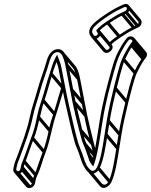

<svg xmlns="http://www.w3.org/2000/svg" viewBox="-20 -893 767 976"><path d="M606.2 -869.6 587 -860.7C561 -849.2 526.4 -826.9 505 -811.9C486.3 -798.9 450.6 -774.3 438.9 -751.5C427.4 -728.9 435.9 -714.3 445.1 -702.5C464.8 -679.2 505.6 -712 487.2 -738.6C496.8 -749 519.3 -764.8 530.2 -772C549.8 -784.9 581.6 -805.7 603.4 -815.2L623.4 -824.5C654.8 -842.7 637.3 -885.9 606.2 -869.6ZM457.5 -713C449.1 -723.8 444.7 -731.5 452.3 -746.5C460.3 -762.1 493.6 -787 512.4 -800.1C533.3 -814.7 567.3 -836.6 591.5 -847.2L611.2 -856.4C625.1 -862.9 630 -845.5 617.8 -837.5L599 -828.8C575.2 -818.3 542.9 -797.1 523.2 -784C508 -774 481.1 -755.5 468.8 -737L475.6 -726.9C483.5 -717.5 464.8 -704.4 457.5 -713ZM69.2 -7.5C82.8 -7.5 96.6 -19.4 98.7 -33L100.2 -42C101.8 -52.3 106 -64.1 109.4 -70.9C123.6 -109.2 136.8 -150.4 152.3 -189.3C175.4 -247.3 184.9 -321.7 205.8 -381.7C228.6 -450.2 241.6 -513.5 267.3 -577.5C270.1 -570 274.2 -559.4 276.7 -547.4C289 -486.6 300.3 -420.6 314.1 -360.3C326.5 -305.9 344.8 -222.7 359.3 -172.2C362.5 -161.1 365.7 -150.6 371.5 -138C379.1 -121.4 384.9 -102.1 390.6 -84.9C399.2 -58.9 409.6 -35 429 -17.1C449.6 0.8 476.5 -17 486 -36.9C506.9 -80.1 517.5 -151.3 526.6 -209L537.7 -279C545.2 -326.5 561.6 -399.5 572.8 -444.3C580.6 -475.1 603.2 -565.4 614.6 -589.8C626.3 -614.7 640 -640.5 654.1 -660.2L661.5 -670C684 -697.3 643 -724.9 621.7 -695.8L614.3 -685.9C608.5 -678.3 602.7 -669.5 597.7 -660.8C573 -617.4 564.2 -599.9 546.4 -535.9C523.1 -452.1 501.1 -370.2 486.7 -279L475.6 -209C468.9 -166.9 461 -117.9 450.1 -80.2C449.3 -81.8 449 -82.4 448 -84.7L440.5 -106.4C433.8 -126.2 427.5 -145.3 418.5 -164.9C407.6 -188.9 406.7 -202 397.9 -234C388.8 -267.4 372 -342.1 363.8 -377.6L351.7 -439.5C344 -478.5 335.1 -526.2 327.5 -564.5C322 -591 312.7 -645.9 271.8 -643C238.4 -640.6 223.5 -606.3 216.5 -580.8C202.7 -530.4 183 -483.8 168.6 -429.8C157.8 -389 141.5 -346.9 132.1 -300.3C116.9 -226.9 91.9 -166.2 68.7 -101.5C62.3 -83.6 53 -66 49.2 -42L47.7 -33C45.6 -19.4 55.6 -7.5 69.2 -7.5ZM62.7 -33 64.2 -42C67.5 -63.1 75.9 -79 83 -98.5C106 -162.7 131.4 -224.3 147 -299.7C156 -344.6 172 -386.2 183.3 -428.2C197.2 -481 216.8 -527 231.2 -579.2C238.3 -604.9 250.3 -626.5 270.5 -628C278.6 -628.6 285.1 -625.2 290.9 -618.3C302.3 -604.8 308.5 -578.9 312.5 -559.5C320.1 -521.3 329.1 -473.5 336.8 -434.5L348.9 -372.4C356.1 -335.9 373.8 -262.3 383.2 -228C391.9 -196.6 393.7 -183.2 404.4 -157.3C413.2 -139 419.1 -120.1 426.1 -99.6L433.7 -77.3C436.6 -71.3 440.3 -63 445.7 -56.7L454 -46.8L458.9 -60.5C473.1 -100.1 482.9 -160.1 490.6 -209L501.7 -279C516 -369.2 537.7 -450.4 561 -534.1C578.8 -598 585.9 -611.6 610.7 -655.2C615.5 -663.7 620.1 -670.9 625.8 -678L633.5 -688.2C641.6 -699.4 659.6 -688.2 650 -678L642.3 -667.8C626.5 -645.7 613 -620.1 600.9 -594.2C587.5 -565.5 566.1 -477.3 558.1 -445.7C546.7 -400.2 530.4 -327.6 522.7 -279L511.6 -209C502.4 -151 492.4 -80.5 472.5 -41.5C466.3 -28.8 453 -18.3 440 -29C422.1 -44 412.7 -65.9 405.3 -91.1C396 -122.3 382.3 -147.8 374.1 -177.8C360.8 -226.6 341.4 -311.1 328.9 -365.7C315.2 -425.6 304.2 -491.3 291.6 -552.6C287.2 -574 280.5 -586.6 275.8 -600.4L270.7 -615.3L262 -599.8C249.8 -577.9 240.7 -544 232.4 -519.3C217.1 -474 207.1 -430.5 191.5 -384.3C182.2 -356.9 174 -329.1 167.8 -298.3C160 -260.2 151.6 -224.1 138.3 -192.9C123.6 -153.6 110.6 -111.8 95.7 -75.1C91 -65.4 87.1 -54.3 85.2 -42L83.7 -33C83 -28.1 76.4 -22.5 71.6 -22.5C66.7 -22.5 62 -28.1 62.7 -33ZM64.2 -9.7 123.7 61 136 50.4 76.5 -20.3ZM85.1 -27.7 144.6 43 156.9 32.4 97.4 -38.3ZM86.5 -36.7 146 34 158.3 23.4 98.8 -47.3ZM96.4 -67.7 155.9 3 168.2 -7.6 108.7 -78.3ZM139.1 -185.7 198.6 -115 210.9 -125.6 151.4 -196.3ZM169.1 -292.7 228.6 -222 240.9 -232.6 181.4 -303.3ZM192.5 -377.7 252 -307 264.3 -317.6 204.8 -388.3ZM233.4 -512.7 292.9 -442 305.2 -452.6 245.7 -523.3ZM473 -33.7 532.5 37 544.8 26.4 485.3 -44.3ZM513 -203.7 572.5 -133 584.8 -143.6 525.3 -214.3ZM524.1 -273.7 583.6 -203 595.8 -213.6 536.3 -284.3ZM559.3 -439.7 618.9 -369 631.1 -379.6 571.6 -450.3ZM601.6 -586.7 661.1 -516 673.4 -526.6 613.9 -597.3ZM642 -658.7 701.5 -588 713.8 -598.6 654.3 -669.3ZM649.6 -668.7 709.1 -598 721.4 -608.6 661.9 -679.3ZM427.2 -97.7 450.2 -70.4 462.4 -81 439.4 -108.3ZM405.4 -155.7 456.7 -94.7 469 -105.3 417.7 -166.3ZM384.4 -225.7 444 -155 456.2 -165.6 396.7 -236.3ZM350.2 -369.7 409.8 -299 422.1 -309.6 362.5 -380.3ZM338.1 -431.7 397.6 -361 409.9 -371.6 350.3 -442.3ZM313.9 -556.7 373.4 -486 385.7 -496.6 326.2 -567.3ZM520.6 -772.7 580.1 -702 592.4 -712.6 532.9 -783.3ZM595.1 -816.7 654.6 -746 666.9 -756.6 607.3 -827.3ZM614.5 -825.7 674 -755 686.3 -765.6 626.8 -836.3ZM475.8 -726.7 535.3 -656C543 -646.8 524.2 -633.8 517.2 -642.1L457.7 -712.9L445.4 -702.2L504.9 -631.5C523.8 -609 567.3 -643.2 547.6 -666.6L488.1 -737.3ZM622.5 -855.6 682 -784.9C686 -780.1 684.8 -771.7 677.3 -766.8L658.5 -758C634.7 -747.6 602.4 -726.3 582.7 -713.3C572.3 -706.4 549.5 -690.8 538.1 -679L484 -743.3L471.7 -732.7L537.4 -654.6L543.6 -663.9C550.2 -674 577.3 -693 589.7 -701.3C609.3 -714.2 641.1 -735 662.9 -744.5L682.9 -753.8C701.9 -762.6 703.3 -784.8 694.3 -795.5L634.8 -866.2ZM290.9 -618.3 350.4 -547.6C361.8 -534.1 368 -508.2 372.1 -488.8C379.6 -450.6 388.6 -402.8 396.3 -363.8L408.5 -301.7C415.6 -265.2 433.4 -191.6 442.8 -157.3C449.2 -133.7 452 -120.5 457.3 -104.2L471.9 -110.8C466.8 -126 464 -139.4 457.5 -163.3C448.3 -196.7 431.5 -271.4 423.3 -306.9L411.2 -368.8C403.5 -407.8 394.7 -455.6 387 -493.8C383 -513.6 377 -541.2 362.7 -558.2L303.2 -628.9ZM650.8 -689 710.3 -618.3C713 -615.1 713.3 -611.8 709.6 -607.3L701.8 -597C686 -575 672.5 -549.4 660.5 -523.5C647.1 -494.8 625.6 -406.6 617.6 -375C606.2 -329.5 589.9 -256.9 582.2 -208.3L571.1 -138.3C561.9 -80.3 551.9 -9.8 532 29.2C525.6 41.6 513.5 51.4 499.8 41.9L440.8 -28.3L428.5 -17.7L488.5 53.5C505.9 74.2 535.5 54.8 545.6 33.8C566.4 -9.4 577 -80.6 586.1 -138.3L597.2 -208.3C604.7 -255.8 621.1 -328.7 632.4 -373.6C640.1 -404.3 662.7 -494.7 674.1 -519.1C685.8 -544 699.5 -569.8 713.6 -589.5L721 -599.3C730 -610.2 728.5 -621.9 722.6 -628.9L663.1 -699.6ZM294.9 -457.8C279.2 -409.6 267.4 -362.8 251 -313.6C241.4 -286.2 233.5 -258.4 227.3 -227.6C219.5 -189.4 209.9 -153.5 197.7 -122C182.6 -82.9 170.1 -40.9 155.2 -4.4C150.6 5.3 146.6 16.4 144.7 28.7L143.2 37.7C142.5 42.6 135.9 48.2 131.1 48.2C128.8 48.2 126.3 47 124.4 44.9L64.9 -25.8L52.6 -15.2L112.1 55.5C115.9 60 121.7 63.2 128.7 63.2C142.3 63.2 156.1 51.3 158.2 37.7L159.7 28.7C161.3 18.5 165.5 6.9 168.8 0.1C186.9 -36.7 196.5 -80.2 211.8 -118.6C234.9 -176.6 244.4 -251 265.3 -310.9C282.2 -361.6 293.9 -407.7 309.3 -455.4Z"/></svg>

Font: CiSf OpenHand
Style: GlsObl
Weight: 400
Foundry: Cannot Into Space Fonts
Version: Version 0.7892